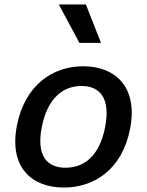

<svg xmlns="http://www.w3.org/2000/svg" viewBox="-20 -830 660 862"><path d="M564 -251.5C600.5 -439 498.5 -532.5 353 -532.5C218 -532.5 91.5 -449 56 -266.5C19.5 -79 122 12 267 12C402.5 12 528.5 -69 564 -251.5ZM452 -259C426.5 -129.5 358 -77 274.5 -77C191.5 -77 142.5 -129.5 167.5 -259C193 -389 262.5 -444 346 -444C429 -444 477 -389 452 -259ZM433.5 -637.5 365.5 -810H244L336.5 -637.5Z"/></svg>

Font: Monaspace Neon Medium
Style: Italic
Weight: 500
Italic angle: -11°
Designer: Riley Cran & the Lettermatic Team
Foundry: Lettermatic
Version: Version 1.200 (Monaspace Neon)